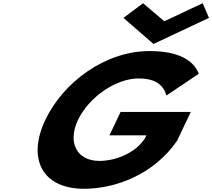

<svg xmlns="http://www.w3.org/2000/svg" viewBox="-20 -1157 1317 1192"><path d="M1164.5 -462H728.6L659.7 -317H889.6C841.6 -216 706.3 -158 597.4 -158C457.1 -158 397.5 -272 464.1 -412C532.1 -555 700.5 -670 840.8 -670C929.2 -670 991.6 -641 1013.1 -564L1214.1 -699C1180.3 -786 1083.8 -840 908.4 -840C634.6 -840 373.8 -649 261.1 -412C148.9 -176 238.1 15 501.9 15C697.9 15 935 -74 1079.3 -283ZM1277.3 -1046 1238.3 -1137 999.9 -1025 868.1 -1137 746.5 -1046 932.9 -884Z"/></svg>

Font: Hussar
Style: BdSuprExtOblFive
Weight: 700
Foundry: Cannot Into Space Fonts
Version: Version 2.00